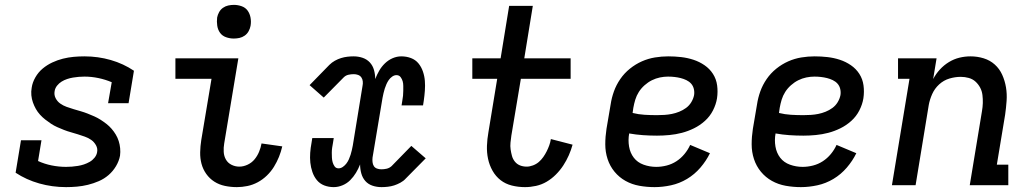

<svg xmlns="http://www.w3.org/2000/svg" viewBox="-20 -759 4240 787"><path d="M251 8Q194 8 141 -7Q88 -22 44 -51L66 -184H150L136 -99Q162 -87 191.5 -81Q221 -75 251 -75Q263 -75 275 -76Q287 -77 299.5 -79Q312 -81 324 -85Q336 -89 347.5 -95.5Q359 -102 367.5 -112.5Q376 -123 378 -135Q381 -150 373.5 -163.5Q366 -177 354 -185.5Q342 -194 327.5 -199Q313 -204 299 -208.5Q285 -213 270.5 -217Q256 -221 242 -226.5Q228 -232 214.5 -238Q201 -244 189 -252Q177 -260 165.5 -269Q154 -278 144 -289Q134 -300 127 -312.5Q120 -325 115 -339Q110 -353 108.5 -368.5Q107 -384 110 -400Q113 -421 125 -442Q137 -463 155 -478Q173 -493 194.5 -503Q216 -513 238 -518.5Q260 -524 282 -526Q304 -528 326 -528Q382 -528 434 -513Q486 -498 529 -469L507 -336H423L438 -422Q412 -433 383.5 -439Q355 -445 326 -445Q314 -445 302.5 -444Q291 -443 279 -441Q267 -439 255 -435Q243 -431 232.5 -424.5Q222 -418 214 -408Q206 -398 204 -386Q201 -370 208 -356.5Q215 -343 227 -334.5Q239 -326 253 -321Q267 -316 282 -311.5Q297 -307 311 -303Q325 -299 339 -293.5Q353 -288 366.5 -282Q380 -276 392.5 -268Q405 -260 416.5 -251Q428 -242 437.5 -231Q447 -220 454.5 -207.5Q462 -195 466.5 -181Q471 -167 472.5 -151.5Q474 -136 472 -121Q468 -99 455.5 -78Q443 -57 425 -41.5Q407 -26 385 -16.5Q363 -7 340.5 -1.5Q318 4 295.5 6Q273 8 251 8Z M951 8Q926 8 902 3Q878 -2 858.5 -14.5Q839 -27 825.5 -46Q812 -65 806 -87.5Q800 -110 800.5 -135Q801 -160 805 -185L847 -436H699V-520H957L899 -171Q896 -154 897 -136.5Q898 -119 906 -105Q914 -91 929 -83.5Q944 -76 961 -76Q978 -76 995 -84Q1012 -92 1023.5 -106Q1035 -120 1042 -137Q1049 -154 1052 -171L1137 -159Q1132 -137 1123.5 -116Q1115 -95 1103 -75.5Q1091 -56 1074 -39.5Q1057 -23 1036.5 -12Q1016 -1 994 3.5Q972 8 951 8ZM938 -601Q922 -601 906.5 -606.5Q891 -612 882 -624.5Q873 -637 870.5 -653.5Q868 -670 870 -687Q872 -698 878 -709Q884 -720 894 -727Q904 -734 915.5 -736.5Q927 -739 939 -739Q955 -739 970.5 -733.5Q986 -728 995 -715.5Q1004 -703 1007 -686.5Q1010 -670 1007 -653Q1005 -642 999 -631Q993 -620 983 -613Q973 -606 961.5 -603.5Q950 -601 938 -601Z M1348 8Q1327 8 1309 1Q1291 -6 1279 -20.5Q1267 -35 1260.5 -54Q1254 -73 1252 -92.5Q1250 -112 1251.5 -132.5Q1253 -153 1257 -174L1260 -193H1348L1345 -174Q1343 -164 1341.5 -153.5Q1340 -143 1340 -133Q1340 -123 1340.5 -113Q1341 -103 1343.5 -94Q1346 -85 1351.5 -77Q1357 -69 1368 -69Q1377 -69 1385.5 -75Q1394 -81 1400 -89Q1406 -97 1410 -106Q1414 -115 1417 -124.5Q1420 -134 1422 -143Q1424 -152 1426 -162L1466 -407Q1468 -416 1467 -425.5Q1466 -435 1461 -442Q1456 -449 1447.5 -452Q1439 -455 1430 -455Q1419 -455 1408 -452.5Q1397 -450 1389 -442L1307 -359L1249 -410L1330 -493Q1340 -503 1352.5 -510Q1365 -517 1378 -521Q1391 -525 1404 -526.5Q1417 -528 1429 -528Q1449 -528 1466.5 -522Q1484 -516 1496 -503Q1508 -490 1513 -472Q1518 -454 1518 -435Q1525 -453 1534.5 -469.5Q1544 -486 1558 -499.5Q1572 -513 1589.5 -520.5Q1607 -528 1625 -528Q1646 -528 1664.5 -521Q1683 -514 1695 -499.5Q1707 -485 1713.5 -466Q1720 -447 1721.5 -427.5Q1723 -408 1721.5 -387.5Q1720 -367 1717 -346L1714 -327H1626L1629 -346Q1631 -356 1632 -366.5Q1633 -377 1633 -387Q1633 -397 1633 -407Q1633 -417 1630.5 -426Q1628 -435 1622 -443Q1616 -451 1605 -451Q1596 -451 1587.5 -445Q1579 -439 1573.5 -431Q1568 -423 1564 -414Q1560 -405 1557 -395.5Q1554 -386 1552 -377Q1550 -368 1548 -358L1507 -113Q1506 -104 1507 -94.5Q1508 -85 1512.5 -78Q1517 -71 1525.5 -68Q1534 -65 1543 -65Q1554 -65 1565 -67.5Q1576 -70 1585 -78L1666 -161L1725 -110L1643 -27Q1634 -17 1621 -10Q1608 -3 1595.5 1Q1583 5 1569.5 6.5Q1556 8 1544 8Q1524 8 1506.5 2Q1489 -4 1477.5 -17Q1466 -30 1461 -48Q1456 -66 1456 -85Q1449 -67 1439 -50.5Q1429 -34 1415.5 -20.5Q1402 -7 1384 0.5Q1366 8 1348 8Z M2132 8Q2104 8 2078 1.5Q2052 -5 2032 -20.5Q2012 -36 1999 -59Q1986 -82 1980.5 -108Q1975 -134 1976 -161.5Q1977 -189 1982 -217L2018 -436H1916V-520H2032L2067 -735H2164L2129 -520H2319V-436H2115L2076 -203Q2074 -189 2072.5 -174.5Q2071 -160 2073 -146.5Q2075 -133 2078.5 -120Q2082 -107 2090.5 -96.5Q2099 -86 2111.5 -81Q2124 -76 2139 -76Q2151 -76 2164.5 -81Q2178 -86 2188.5 -95Q2199 -104 2207 -115.5Q2215 -127 2221 -139Q2227 -151 2231.5 -163.5Q2236 -176 2238 -189L2327 -166Q2321 -144 2311.5 -122.5Q2302 -101 2289 -81Q2276 -61 2258.5 -43.5Q2241 -26 2220.5 -14Q2200 -2 2177 3Q2154 8 2132 8Z M2663 8Q2631 8 2600.5 2.5Q2570 -3 2544 -17.5Q2518 -32 2499 -55Q2480 -78 2470.5 -107Q2461 -136 2461 -167.5Q2461 -199 2466 -231L2483 -331Q2487 -358 2496.5 -384.5Q2506 -411 2522.5 -435Q2539 -459 2562 -477.5Q2585 -496 2611 -507.5Q2637 -519 2664.5 -523.5Q2692 -528 2719 -528Q2746 -528 2772 -525Q2798 -522 2822.5 -514Q2847 -506 2868 -491.5Q2889 -477 2902.5 -456Q2916 -435 2919.5 -409Q2923 -383 2919 -356Q2915 -331 2902.5 -306.5Q2890 -282 2869.5 -263.5Q2849 -245 2824.5 -233Q2800 -221 2775 -214.5Q2750 -208 2724 -205.5Q2698 -203 2673 -203Q2644 -203 2615.5 -205Q2587 -207 2559 -212Q2554 -185 2558.5 -158.5Q2563 -132 2578 -112.5Q2593 -93 2618 -84Q2643 -75 2670 -75Q2691 -75 2712.5 -80.5Q2734 -86 2752.5 -98Q2771 -110 2785.5 -127.5Q2800 -145 2809 -165L2890 -131Q2875 -100 2851 -72Q2827 -44 2796 -25.5Q2765 -7 2730.5 0.5Q2696 8 2663 8ZM2673 -287Q2688 -287 2703.5 -288Q2719 -289 2734 -292Q2749 -295 2764 -301Q2779 -307 2792 -316.5Q2805 -326 2813.5 -340Q2822 -354 2825 -369Q2827 -382 2824 -394.5Q2821 -407 2813 -416Q2805 -425 2793.5 -430.5Q2782 -436 2770 -439Q2758 -442 2745 -443.5Q2732 -445 2718 -445Q2702 -445 2685 -441.5Q2668 -438 2652 -430Q2636 -422 2622 -409.5Q2608 -397 2598.5 -382Q2589 -367 2584 -350.5Q2579 -334 2576 -317L2573 -296Q2597 -290 2622 -288.5Q2647 -287 2673 -287Z M3263 8Q3231 8 3200.5 2.5Q3170 -3 3144 -17.5Q3118 -32 3099 -55Q3080 -78 3070.5 -107Q3061 -136 3061 -167.5Q3061 -199 3066 -231L3083 -331Q3087 -358 3096.5 -384.5Q3106 -411 3122.5 -435Q3139 -459 3162 -477.5Q3185 -496 3211 -507.5Q3237 -519 3264.5 -523.5Q3292 -528 3319 -528Q3346 -528 3372 -525Q3398 -522 3422.5 -514Q3447 -506 3468 -491.5Q3489 -477 3502.5 -456Q3516 -435 3519.5 -409Q3523 -383 3519 -356Q3515 -331 3502.5 -306.5Q3490 -282 3469.5 -263.5Q3449 -245 3424.5 -233Q3400 -221 3375 -214.5Q3350 -208 3324 -205.5Q3298 -203 3273 -203Q3244 -203 3215.5 -205Q3187 -207 3159 -212Q3154 -185 3158.5 -158.5Q3163 -132 3178 -112.5Q3193 -93 3218 -84Q3243 -75 3270 -75Q3291 -75 3312.5 -80.5Q3334 -86 3352.5 -98Q3371 -110 3385.5 -127.5Q3400 -145 3409 -165L3490 -131Q3475 -100 3451 -72Q3427 -44 3396 -25.5Q3365 -7 3330.5 0.5Q3296 8 3263 8ZM3273 -287Q3288 -287 3303.5 -288Q3319 -289 3334 -292Q3349 -295 3364 -301Q3379 -307 3392 -316.5Q3405 -326 3413.5 -340Q3422 -354 3425 -369Q3427 -382 3424 -394.5Q3421 -407 3413 -416Q3405 -425 3393.5 -430.5Q3382 -436 3370 -439Q3358 -442 3345 -443.5Q3332 -445 3318 -445Q3302 -445 3285 -441.5Q3268 -438 3252 -430Q3236 -422 3222 -409.5Q3208 -397 3198.5 -382Q3189 -367 3184 -350.5Q3179 -334 3176 -317L3173 -296Q3197 -290 3222 -288.5Q3247 -287 3273 -287Z M3636 0 3708 -436H3661V-520H3819L3805 -435Q3816 -456 3832.5 -474Q3849 -492 3869.5 -504.5Q3890 -517 3912.5 -522.5Q3935 -528 3958 -528Q3986 -528 4012 -520Q4038 -512 4057.5 -494.5Q4077 -477 4088 -452.5Q4099 -428 4103.5 -401Q4108 -374 4106 -345.5Q4104 -317 4100 -289L4066 -84H4113V0H3955L4005 -303Q4008 -320 4008.5 -336.5Q4009 -353 4007 -369.5Q4005 -386 3997.5 -400Q3990 -414 3978.5 -424.5Q3967 -435 3951 -439.5Q3935 -444 3918 -444Q3895 -444 3871.5 -437Q3848 -430 3829.5 -413Q3811 -396 3801 -373.5Q3791 -351 3787 -329L3733 0Z"/></svg>

Font: Iosevka HT Medium Extended
Style: Italic
Weight: 500
Width: 7
Italic angle: -9°
Monospace: yes
Designer: Belleve Invis
Foundry: Belleve Invis
Version: Version 32.3.0; ttfautohint (v1.8.4)